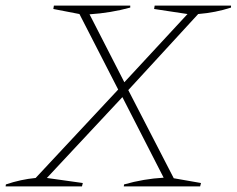

<svg xmlns="http://www.w3.org/2000/svg" viewBox="-33 -664 843 684"><path d="M-13 0 -12 -7Q41 -25 94 -30L388 -345L250 -614L157 -632L159 -644H431V-637Q362 -618 286 -613L410 -371L635 -614L516 -632L518 -644H790V-637Q735 -619 673 -614L424 -343L586 -29L683 -12L680 0H408L409 -7Q479 -27 550 -31L403 -318L134 -30L262 -12L259 0Z"/></svg>

Font: Piazzolla Thin
Style: Italic
Weight: 100
Italic angle: -11.3°
Designer: Juan Pablo del Peral
Foundry: Huerta Tipografica
Version: Version 1.330